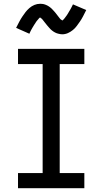

<svg xmlns="http://www.w3.org/2000/svg" viewBox="-20 -993 540 1013"><path d="M75 0V-80H205V-655H75V-735H425V-655H295V-80H425V0ZM308 -812Q303 -812 298 -813Q293 -814 288.5 -815Q284 -816 279.5 -817.5Q275 -819 270.5 -821.5Q266 -824 262 -826.5Q258 -829 254.5 -832Q251 -835 247 -838.5Q243 -842 240 -846Q237 -850 233.5 -853.5Q230 -857 227.5 -860.5Q225 -864 222 -867.5Q219 -871 215.5 -875.5Q212 -880 208.5 -884.5Q205 -889 202.5 -892Q200 -895 195.5 -897.5Q191 -900 191 -904H194Q194 -903 191 -901Q188 -899 185.5 -896Q183 -893 181 -890.5Q179 -888 177.5 -886.5Q176 -885 174.5 -883Q173 -881 171.5 -879Q170 -877 168.5 -874.5Q167 -872 165.5 -869.5Q164 -867 162 -864.5Q160 -862 158.5 -859Q157 -856 155 -853Q153 -850 151 -846.5Q149 -843 147 -839.5Q145 -836 143 -832Q141 -828 139 -824Q137 -820 135 -815L65 -846Q74 -864 82 -879Q90 -894 98.5 -906.5Q107 -919 115 -929.5Q123 -940 135 -950.5Q147 -961 161.5 -967Q176 -973 192 -973Q197 -973 202 -972.5Q207 -972 211.5 -971Q216 -970 220.5 -968Q225 -966 229.5 -964Q234 -962 238 -959Q242 -956 245.5 -953.5Q249 -951 253 -947Q257 -943 260 -939.5Q263 -936 266.5 -932.5Q270 -929 272.5 -925.5Q275 -922 278 -918.5Q281 -915 284.5 -910Q288 -905 291.5 -901Q295 -897 297.5 -893.5Q300 -890 304.5 -888Q309 -886 309 -882H306Q306 -883 309 -885Q312 -887 314.5 -889.5Q317 -892 319 -894.5Q321 -897 322.5 -899Q324 -901 325.5 -903Q327 -905 328.5 -907Q330 -909 331.5 -911Q333 -913 334.5 -915.5Q336 -918 338 -921Q340 -924 341.5 -927Q343 -930 345 -933Q347 -936 349 -939.5Q351 -943 353 -946.5Q355 -950 357 -954Q359 -958 361 -962Q363 -966 365 -970L435 -940Q426 -922 418 -906.5Q410 -891 401.5 -879Q393 -867 385 -856Q377 -845 365 -835Q353 -825 338.5 -818.5Q324 -812 308 -812Z"/></svg>

Font: Iosevka Term Curly Medium
Style: Regular
Weight: 500
Designer: Belleve Invis
Foundry: Belleve Invis
Version: Version 32.3.0